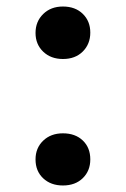

<svg xmlns="http://www.w3.org/2000/svg" viewBox="-20 -555 387 589"><path d="M173 -374Q136 -374 112.5 -396.5Q89 -419 89 -454Q89 -489 112.5 -512Q136 -535 173 -535Q211 -535 234 -512.5Q257 -490 257 -455Q257 -420 234 -397Q211 -374 173 -374ZM173 14Q136 14 112.5 -8Q89 -30 89 -66Q89 -101 112.5 -123.5Q136 -146 173 -146Q211 -146 234 -124Q257 -102 257 -66Q257 -31 234 -8.5Q211 14 173 14Z"/></svg>

Font: Literata 7pt Medium
Style: Regular
Weight: 500
Designer: Latin by Veronika Burian and Jose Scaglione. Greek by Irene Vlachou. Cyrillic by Vera Evstafieva.
Foundry: TypeTogether
Version: Version 3.002